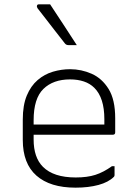

<svg xmlns="http://www.w3.org/2000/svg" viewBox="-20 -855 640 885"><path d="M303 -536Q355 -536 402.5 -515Q450 -494 480.5 -445Q511 -396 511 -310V-245Q511 -234 500 -234H135V-212Q135 -129 178 -86Q227 -37 329 -37Q382 -37 419.5 -49Q457 -61 496 -89H508V-48Q508 -43 505 -40Q480 -15 434 -2.5Q388 10 328 10Q211 10 148 -45.5Q85 -101 85 -210V-304Q85 -370 103.5 -414.5Q122 -459 153.5 -486Q185 -513 224 -524.5Q263 -536 303 -536ZM303 -489Q225 -489 180 -445Q135 -401 135 -301V-281H461V-306Q461 -404 415 -450Q395 -470 366.5 -479.5Q338 -489 303 -489ZM211 -835Q242 -788 273.5 -740Q305 -692 334 -647H296Q285 -647 279 -655Q252 -690 232.5 -714.5Q213 -739 195 -763Q177 -787 153 -817Q149 -823 150.5 -829Q152 -835 159 -835Z"/></svg>

Font: Recursive Mn Lnr St Lt
Style: Regular
Weight: 300
Monospace: yes
Version: Version 1.079;hotconv 1.0.112;makeotfexe 2.5.65598; ttfautoh